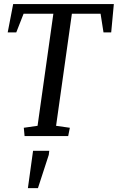

<svg xmlns="http://www.w3.org/2000/svg" viewBox="-20 -681 590 961"><path d="M247.1 -612.3H98.1L61.5 -519H18.6L45.9 -660.6H549.8L536.6 -519H498L483.4 -612.3H339.8L260.7 -51.3L329.6 -41.5L321.3 0H103L99.1 -41.5L168 -51.3ZM145.5 73.7H226.6L224.1 94.2L169.9 260.7H119.6Z"/></svg>

Font: NoticiaText-Italic
Style: Italic
Weight: 400
Italic angle: -8°
Designer: JM Sole
Foundry: JM Sole
Version: Version 1.003